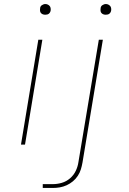

<svg xmlns="http://www.w3.org/2000/svg" viewBox="-20 -717 640 952"><path d="M84 0 170 -520H190L104 0ZM204 -644Q198 -644 192.5 -646Q187 -648 183 -652.5Q179 -657 178.5 -663.5Q178 -670 179 -676Q179 -681 181.5 -685Q184 -689 188 -691.5Q192 -694 196 -695.5Q200 -697 205 -697Q211 -697 216.5 -694.5Q222 -692 226 -687.5Q230 -683 231 -676.5Q232 -670 231 -664Q230 -659 227.5 -655Q225 -651 221.5 -648.5Q218 -646 213.5 -645Q209 -644 204 -644ZM192 215V196H242Q264 196 286.5 189.5Q309 183 327.5 167Q346 151 356 129.5Q366 108 369 86L470 -520H490L389 89Q386 106 381 122.5Q376 139 366 154.5Q356 170 341.5 182Q327 194 310.5 201.5Q294 209 276.5 212Q259 215 242 215ZM504 -644Q498 -644 492.5 -646Q487 -648 483 -652.5Q479 -657 478.5 -663.5Q478 -670 479 -676Q479 -681 481.5 -685Q484 -689 488 -691.5Q492 -694 496 -695.5Q500 -697 505 -697Q511 -697 516.5 -694.5Q522 -692 526 -687.5Q530 -683 531 -676.5Q532 -670 531 -664Q530 -659 527.5 -655Q525 -651 521.5 -648.5Q518 -646 513.5 -645Q509 -644 504 -644Z"/></svg>

Font: Iosevka Aile Thin Oblique
Style: Regular
Weight: 100
Italic angle: -9°
Designer: Belleve Invis
Foundry: Belleve Invis
Version: Version 31.1.0; ttfautohint (v1.8.4)